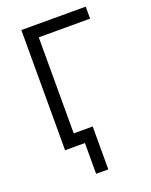

<svg xmlns="http://www.w3.org/2000/svg" viewBox="-161 -785 826 1051"><g transform="rotate(-20 252.0 -260.0)"><path d="M212.5 179.5V0H136V-70.5H283.5V179.5ZM97 0V-700H472V-630H173V0Z"/></g></svg>

Font: Geologica Cursive ExtraLight
Style: Regular
Weight: 250
Designer: Sindre Bremnes, Frode Helland
Foundry: Monokrom Skriftforlag AS
Version: Version 1.010;gftools[0.9.28]